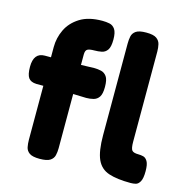

<svg xmlns="http://www.w3.org/2000/svg" viewBox="-107 -824 922 937"><g transform="rotate(15 354.0 -355.0)"><path d="M174 10Q138 10 122.5 -1Q107 -12 103.5 -29.5Q100 -47 100 -67V-339H65Q36 -340 24.5 -356.5Q13 -373 13 -412Q13 -483 69 -483H100V-535Q100 -581 120 -623Q140 -665 183.5 -692.5Q227 -720 297 -720Q316 -720 333 -716.5Q350 -713 361 -697Q372 -681 372 -645Q372 -608 361 -592.5Q350 -577 332.5 -573.5Q315 -570 296 -570Q271 -570 261 -564Q251 -558 251 -537V-485L317 -487Q336 -487 353 -483Q370 -479 381 -463.5Q392 -448 392 -411Q392 -376 381.5 -360.5Q371 -345 353.5 -340.5Q336 -336 317 -336L251 -338V-64Q251 -45 247 -28Q243 -11 227 -0.5Q211 10 174 10ZM634 9Q565 9 523 -5Q481 -19 462.5 -60Q444 -101 444 -182V-644Q444 -664 447.5 -681Q451 -698 466.5 -709Q482 -720 519 -720Q555 -720 570.5 -709Q586 -698 590 -680.5Q594 -663 594 -644V-189Q594 -155 602 -145.5Q610 -136 635 -136Q647 -136 659.5 -133Q672 -130 681 -115Q690 -100 690 -65Q690 -29 681 -13Q672 3 659.5 6Q647 9 634 9Z"/></g></svg>

Font: Fredoka SemiBold
Style: Regular
Weight: 600
Designer: Ben Nathan
Foundry: Milena B. Brandão, Ben Nathan
Version: Version 2.001